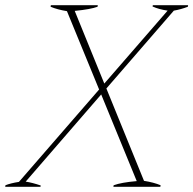

<svg xmlns="http://www.w3.org/2000/svg" viewBox="-39 -720 745 740"><path d="M686 -700 685 -694Q659 -684 631 -679L371 -379L516 -23Q554 -17 580 -6L579 0H398L399 -6Q429 -17 488 -22L351 -356L60 -20Q86 -16 118 -5L117 0H-19L-18 -6Q2 -14 34 -19L343 -375L219 -677Q182 -683 156 -694L157 -700H338L337 -694Q310 -684 249 -678L363 -398L607 -679Q573 -684 549 -695L550 -700Z"/></svg>

Font: Trirong Thin
Style: Italic
Weight: 250
Italic angle: -12°
Designer: Katatrad Team
Foundry: CadsonDemak
Version: Version 1.001